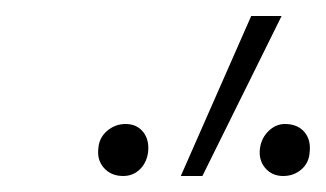

<svg xmlns="http://www.w3.org/2000/svg" viewBox="-20 -731 407 240"><path d="M206 -511 294 -711H332L233 -511ZM134 -511Q119 -511 110 -521Q101 -531 103 -546Q104 -559 114 -567.5Q124 -576 137 -576Q151 -576 159 -566Q167 -556 165 -540Q163 -527 154.5 -519Q146 -511 134 -511ZM334 -511Q320 -511 311.5 -521Q303 -531 305 -546Q307 -559 316 -567.5Q325 -576 336 -576Q352 -576 360.5 -566Q369 -556 367 -540Q366 -527 356.5 -519Q347 -511 334 -511Z"/></svg>

Font: Ysabeau Office ExtraLight
Style: Italic
Weight: 250
Italic angle: -12°
Designer: Christian Thalmann (Catharsis Fonts)
Version: Version 2.001;gftools[0.9.30]; featfreeze: tnum,lnum,ss02